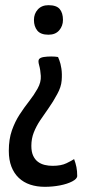

<svg xmlns="http://www.w3.org/2000/svg" viewBox="-20 -526 346 741"><path d="M153 195Q122 195 96.5 186.5Q71 178 52.5 160.5Q34 143 24 117Q14 91 14 56Q14 11 26 -23Q38 -57 56 -84.5Q74 -112 92.5 -135.5Q111 -159 125 -184Q139 -209 137.5 -233Q136 -257 131 -274.5Q126 -292 131 -298Q136 -304 149 -306Q162 -308 177.5 -308Q193 -308 204 -306Q204 -306 209 -293.5Q214 -281 217 -261Q220 -241 218 -215.5Q216 -190 201 -163Q185 -133 167.5 -108.5Q150 -84 135 -61.5Q120 -39 110.5 -15Q101 9 101 37Q101 60 108 75Q115 90 126.5 98.5Q138 107 152.5 110.5Q167 114 183 114Q216 114 236.5 104Q257 94 266 88Q272 104 275 119Q278 134 278 153Q278 164 259 174Q240 184 211.5 189.5Q183 195 153 195ZM167 -392Q137 -392 124 -408Q111 -424 111 -449Q111 -473 126 -489.5Q141 -506 167 -506Q198 -506 210.5 -491Q223 -476 223 -449Q223 -426 208.5 -409Q194 -392 167 -392Z"/></svg>

Font: Yanone Kaffeesatz
Style: Regular
Weight: 400
Designer: Yanone (Cyrillic: Daniel Pouzeot, Huerta Tipografica, and Cyreal)
Foundry: Yanone
Version: Version 2.003